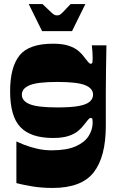

<svg xmlns="http://www.w3.org/2000/svg" viewBox="-20 -724 596 949"><path d="M240 205Q185 205 138 197Q91 189 61 181V-25Q73 -19 99.5 -8.5Q126 2 161.5 10.5Q197 19 235 19Q309 19 353.5 -0.5Q398 -20 418 -51.5Q438 -83 438 -118Q438 -127 437 -134Q436 -141 428 -141Q423 -141 416 -133Q409 -125 396 -108Q385 -93 367 -77.5Q349 -62 319 -52Q289 -42 242 -42Q133 -42 81.5 -95Q30 -148 30 -273Q30 -392 76.5 -450Q123 -508 242 -508Q289 -508 319 -498Q349 -488 367 -473Q385 -458 396 -442Q409 -425 416 -417Q423 -409 428 -409Q436 -409 437 -416.5Q438 -424 438 -437Q438 -448 437 -465Q436 -482 434 -500H506Q505 -436 504 -378.5Q503 -321 503 -272.5Q503 -224 503 -187Q503 -168 503 -152Q503 -136 503 -123.5Q503 -111 503 -102Q503 51 443 128Q383 205 240 205ZM264 -193Q330 -193 368.5 -200Q407 -207 423.5 -221.5Q440 -236 440 -256Q440 -287 401 -303Q362 -319 264 -319Q166 -319 127 -303Q88 -287 88 -256Q88 -225 127 -209Q166 -193 264 -193ZM188 -570 122 -704H190Q219 -676 231.5 -664.5Q244 -653 249.5 -650.5Q255 -648 262 -648Q270 -648 275 -650.5Q280 -653 291.5 -664.5Q303 -676 329 -704H402L336 -570Z"/></svg>

Font: Ojuju ExtraBold
Style: Regular
Weight: 800
Designer: Chisaokwu Joboson, Mirko Velimirovic
Foundry: Udi Foundry
Version: Version 1.000